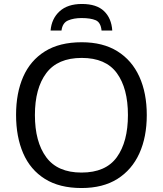

<svg xmlns="http://www.w3.org/2000/svg" viewBox="-20 -938 821 968"><path d="M720 -358Q720 -247 682.5 -164.5Q645 -82 572 -36Q499 10 391 10Q280 10 206.5 -36Q133 -82 97 -165Q61 -248 61 -359Q61 -469 97 -551Q133 -633 206.5 -679Q280 -725 392 -725Q499 -725 572 -679.5Q645 -634 682.5 -551.5Q720 -469 720 -358ZM156 -358Q156 -223 213 -145.5Q270 -68 391 -68Q513 -68 569 -145.5Q625 -223 625 -358Q625 -493 569 -569.5Q513 -646 392 -646Q271 -646 213.5 -569.5Q156 -493 156 -358ZM393 -918Q467 -918 504.5 -882Q542 -846 546 -784H492Q488 -825 462.5 -836Q437 -847 391 -847Q352 -847 323.5 -835Q295 -823 290 -784H235Q240 -844 280.5 -881Q321 -918 393 -918Z"/></svg>

Font: Noto IKEA Latin
Style: Regular
Weight: 400
Designer: Monotype Design Team
Foundry: Monotype Imaging Inc.
Version: Version 1.0